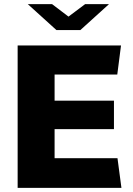

<svg xmlns="http://www.w3.org/2000/svg" viewBox="-20 -905 639 925"><path d="M563 -686 545 -546H243V-420H529V-283H243V-143H546L565 0H65V-686ZM310 -825 390 -885H505L367 -760H252L114 -885H231Z"/></svg>

Font: Chivo ExtraBold
Style: Regular
Weight: 800
Designer: Hector Gatti
Foundry: Omnibus-Type
Version: Version 1.007